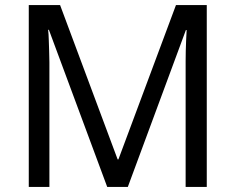

<svg xmlns="http://www.w3.org/2000/svg" viewBox="-20 -734 926 754"><path d="M401 0 172 -617H169Q171 -600 171.5 -578.5Q172 -557 173 -534.5Q174 -512 174 -489V0H93V-714H216L442 -108H445L671 -714H792V0H709V-494Q709 -513 709.5 -534.5Q710 -556 711 -577.5Q712 -599 713 -616H710L482 0Z"/></svg>

Font: Noto Sans Hebrew Thin
Style: Regular
Weight: 400
Version: Version 3.001